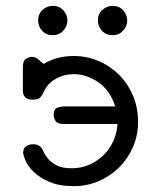

<svg xmlns="http://www.w3.org/2000/svg" viewBox="-20 -630 565 655"><path d="M58 -401Q58 -423 69 -429.5Q80 -436 88 -436Q100 -436 109 -428.5Q118 -421 129 -412Q174 -439 232 -439Q276 -439 316 -422Q356 -405 386 -375Q416 -345 433.5 -304Q451 -263 451 -215Q451 -168 433.5 -128Q416 -88 386 -58.5Q356 -29 316.5 -12Q277 5 232 5Q182 5 148.5 -9.5Q115 -24 95 -43.5Q75 -63 67 -82Q59 -101 59 -109Q59 -125 69.5 -131.5Q80 -138 93 -138Q107 -138 116 -131Q122 -127 127.5 -114.5Q133 -102 143.5 -89Q154 -76 173 -66Q192 -56 225 -56Q257 -56 284.5 -68Q312 -80 333 -100.5Q354 -121 366.5 -148.5Q379 -176 381 -207H198Q176 -207 169.5 -217.5Q163 -228 163 -237Q163 -258 175.5 -262.5Q188 -267 202 -267H373Q355 -323 314.5 -350Q274 -377 232 -377Q198 -377 170 -361Q142 -345 130 -318Q122 -301 115 -295.5Q108 -290 92 -290H91Q78 -290 71 -294.5Q64 -299 61 -305.5Q58 -312 58 -319Q58 -326 58 -332ZM314 -560Q314 -583 329.5 -596.5Q345 -610 364 -610Q387 -610 400.5 -594.5Q414 -579 414 -560Q414 -541 400 -525.5Q386 -510 364 -510Q341 -510 327.5 -525.5Q314 -541 314 -560ZM110 -560Q110 -583 125.5 -596.5Q141 -610 160 -610Q183 -610 196.5 -594.5Q210 -579 210 -560Q210 -541 196 -525.5Q182 -510 160 -510Q137 -510 123.5 -525.5Q110 -541 110 -560Z"/></svg>

Font: CMU Typewriter Custom
Style: Regular
Weight: 500
Monospace: yes
Version: Version 0.7.0